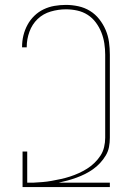

<svg xmlns="http://www.w3.org/2000/svg" viewBox="-20 -763 540 783"><path d="M72 0V-145H91V-18H115Q134 -19 153 -20.5Q172 -22 191 -25.5Q210 -29 228.5 -33Q247 -37 265.5 -43Q284 -49 301.5 -57Q319 -65 335 -75Q351 -85 365 -98.5Q379 -112 389.5 -128Q400 -144 404.5 -163Q409 -182 409 -201V-540Q409 -563 405.5 -586Q402 -609 393.5 -630.5Q385 -652 371 -671Q357 -690 337.5 -702.5Q318 -715 295 -720Q272 -725 249 -725Q218 -725 187 -716Q156 -707 133.5 -685.5Q111 -664 100 -633.5Q89 -603 89 -572V-570H70V-572Q70 -596 75.5 -618.5Q81 -641 92 -661.5Q103 -682 120 -698.5Q137 -715 158 -725Q179 -735 202 -739Q225 -743 249 -743Q274 -743 299.5 -737.5Q325 -732 347 -718.5Q369 -705 385 -684.5Q401 -664 411 -640.5Q421 -617 424.5 -591.5Q428 -566 428 -540V-201Q428 -182 424.5 -163.5Q421 -145 411 -128.5Q401 -112 388 -98Q375 -84 359.5 -73Q344 -62 327 -53.5Q310 -45 292 -38.5Q274 -32 256 -27Q238 -22 219 -18H428V0Z"/></svg>

Font: Iosevka Term Curly Thin
Style: Regular
Weight: 100
Designer: Belleve Invis
Foundry: Belleve Invis
Version: Version 32.3.0